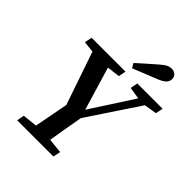

<svg xmlns="http://www.w3.org/2000/svg" viewBox="-238 -1009 1147 1147"><g transform="rotate(45 335.5 -435.5)"><path d="M448 -616 524 -604 348 -332 266 -606 348 -616 357 -663H71L61 -616L133 -608L248 -272L207 -57L114 -47L105 0H411L421 -47L327 -57C339 -131 352 -205 365 -278L581 -603L661 -616L671 -663H457ZM354 -733 371 -705C423 -726 476 -747 528 -768C578 -789 586 -809 586 -829C586 -853 568 -871 542 -871C516 -871 502 -863 468 -834C429 -801 392 -767 354 -733Z"/></g></svg>

Font: Source Serif Pro Semibold
Style: Italic
Weight: 600
Italic angle: -12°
Designer: Frank Grießhammer
Foundry: Adobe Systems Incorporated
Version: Version 3.001;hotconv 1.0.111;makeotfexe 2.5.65597